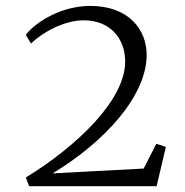

<svg xmlns="http://www.w3.org/2000/svg" viewBox="-20 -639 636 659"><path d="M68.8 -29.8 80.1 0H517.6L549.3 -134.8L516.6 -145.5L473.1 -60.5L160.6 -43.9C338.9 -151.9 483.9 -309.6 483.4 -451.7C482.9 -536.1 423.3 -618.7 289.6 -618.7C192.9 -618.7 105 -565.9 68.4 -519.5L86.4 -489.7C126 -528.3 201.2 -569.3 266.6 -569.3C361.3 -569.3 408.7 -504.4 409.7 -429.2C410.6 -296.9 246.1 -138.7 68.8 -29.8Z"/></svg>

Font: Merriweather
Style: Light
Weight: 250
Designer: Eben Sorkin ( eben@eyebytes.com )
Foundry: Sorkin Type Co.
Version: Version 1.003